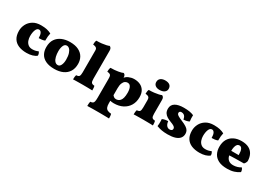

<svg xmlns="http://www.w3.org/2000/svg" viewBox="5 -1697 4058 2921"><g transform="rotate(30 2033.5 -236.0)"><path d="M469 -42Q443 -18 397 -4.5Q351 9 295 9Q213 9 153.5 -16.5Q94 -42 62 -94Q30 -146 30 -227Q30 -287 58 -342Q86 -397 142 -432Q198 -467 283 -467Q344 -467 386.5 -457Q429 -447 464 -428Q457 -400 454 -369.5Q451 -339 451 -296Q428 -286 400 -282.5Q372 -279 346 -279Q346 -337 330 -366Q314 -395 288 -395Q253 -395 235 -350.5Q217 -306 217 -241Q217 -203 229.5 -166.5Q242 -130 270.5 -106.5Q299 -83 346 -83Q378 -83 403 -89.5Q428 -96 446 -106Q457 -95 463 -78.5Q469 -62 469 -42Z M782 9Q693 9 633 -19Q573 -47 543.5 -98.5Q514 -150 514 -220Q514 -305 551 -359.5Q588 -414 651 -440.5Q714 -467 791 -467Q883 -467 943 -437Q1003 -407 1032.5 -355.5Q1062 -304 1062 -237Q1062 -159 1028.5 -104Q995 -49 932 -20Q869 9 782 9ZM801 -68Q835 -68 853.5 -107.5Q872 -147 872 -204Q872 -269 858 -311.5Q844 -354 822.5 -374.5Q801 -395 776 -395Q739 -395 721.5 -354.5Q704 -314 704 -258Q704 -207 714.5 -163.5Q725 -120 747 -94Q769 -68 801 -68Z M1112 3Q1112 -22 1114 -41.5Q1116 -61 1121 -75Q1161 -77 1173.5 -94.5Q1186 -112 1186 -162V-549Q1186 -568 1179 -580Q1172 -592 1156 -599Q1140 -606 1112 -609Q1112 -628 1114.5 -648Q1117 -668 1125 -684Q1175 -684 1218 -689Q1261 -694 1293 -701.5Q1325 -709 1341 -717Q1358 -710 1367 -694.5Q1376 -679 1376 -653V-162Q1376 -112 1389 -94.5Q1402 -77 1442 -75Q1447 -61 1448.5 -41.5Q1450 -22 1450 3Q1438 2 1411 1.5Q1384 1 1350 0.5Q1316 0 1281 0Q1247 0 1212.5 0.5Q1178 1 1151 1.5Q1124 2 1112 3Z M1502 245Q1502 218 1503.5 199.5Q1505 181 1509 167Q1536 165 1550.5 156.5Q1565 148 1570.5 124.5Q1576 101 1576 55V-270Q1576 -303 1572 -321Q1568 -339 1553 -347.5Q1538 -356 1505 -359Q1505 -378 1507.5 -398Q1510 -418 1518 -434Q1592 -434 1650 -444.5Q1708 -455 1732 -467Q1749 -460 1757.5 -444.5Q1766 -429 1766 -403Q1766 -397 1761.5 -381.5Q1757 -366 1748 -348L1766 -326V45Q1766 88 1776 113.5Q1786 139 1809.5 151.5Q1833 164 1875 167Q1881 183 1882.5 204.5Q1884 226 1884 245Q1865 244 1834.5 243.5Q1804 243 1770 242.5Q1736 242 1704 242Q1650 242 1593.5 242.5Q1537 243 1502 245ZM1830 9Q1812 9 1795 7Q1778 5 1758 0V-108Q1773 -85 1789.5 -73.5Q1806 -62 1829 -62Q1846 -62 1864.5 -69Q1883 -76 1899 -94Q1915 -112 1924.5 -146.5Q1934 -181 1934 -236Q1934 -268 1927.5 -298.5Q1921 -329 1904.5 -349Q1888 -369 1856 -369Q1834 -369 1813.5 -354.5Q1793 -340 1779.5 -307Q1766 -274 1766 -218L1718 -318Q1737 -363 1755 -388.5Q1773 -414 1792 -428Q1805 -438 1824.5 -446.5Q1844 -455 1868.5 -461Q1893 -467 1920 -467Q1978 -467 2024 -446Q2070 -425 2097.5 -380.5Q2125 -336 2125 -265Q2125 -182 2088 -120.5Q2051 -59 1985 -25Q1919 9 1830 9Z M2177 3Q2177 -22 2179 -41.5Q2181 -61 2186 -75Q2226 -77 2238.5 -94.5Q2251 -112 2251 -162V-289Q2251 -312 2245 -326.5Q2239 -341 2223 -348.5Q2207 -356 2177 -359Q2177 -378 2179.5 -398Q2182 -418 2190 -434Q2240 -434 2283 -439Q2326 -444 2358 -451.5Q2390 -459 2406 -467Q2423 -460 2432 -444.5Q2441 -429 2441 -403V-162Q2441 -112 2454 -94.5Q2467 -77 2507 -75Q2512 -61 2513.5 -41.5Q2515 -22 2515 3Q2503 2 2476 1.5Q2449 1 2415 0.5Q2381 0 2346 0Q2312 0 2277.5 0.5Q2243 1 2216 1.5Q2189 2 2177 3ZM2330 -515Q2283 -515 2255.5 -537Q2228 -559 2228 -596Q2228 -640 2259 -662.5Q2290 -685 2337 -685Q2390 -685 2417.5 -663Q2445 -641 2445 -598Q2445 -561 2414.5 -538Q2384 -515 2330 -515Z M2966 -438Q2965 -411 2966 -383.5Q2967 -356 2971 -330Q2954 -320 2927 -313.5Q2900 -307 2872 -307Q2869 -331 2860 -349.5Q2851 -368 2834 -379Q2817 -390 2790 -390Q2774 -390 2764.5 -381Q2755 -372 2755 -358Q2755 -347 2761 -336.5Q2767 -326 2788.5 -313Q2810 -300 2855 -281Q2914 -257 2947 -235.5Q2980 -214 2994 -190Q3008 -166 3008 -134Q3008 -87 2981 -55Q2954 -23 2902 -7Q2850 9 2775 9Q2711 9 2667 0.5Q2623 -8 2581 -24Q2584 -45 2585 -67.5Q2586 -90 2585.5 -111Q2585 -132 2583 -148Q2601 -159 2630 -164.5Q2659 -170 2684 -170Q2689 -121 2711 -96Q2733 -71 2764 -71Q2784 -71 2798 -80Q2812 -89 2812 -107Q2812 -121 2805 -132Q2798 -143 2779.5 -154Q2761 -165 2726 -178Q2686 -193 2654 -212Q2622 -231 2603.5 -260Q2585 -289 2585 -334Q2585 -368 2599 -393Q2613 -418 2640 -434.5Q2667 -451 2705 -459Q2743 -467 2790 -467Q2850 -467 2890.5 -460Q2931 -453 2966 -438Z M3507 -42Q3481 -18 3435 -4.5Q3389 9 3333 9Q3251 9 3191.5 -16.5Q3132 -42 3100 -94Q3068 -146 3068 -227Q3068 -287 3096 -342Q3124 -397 3180 -432Q3236 -467 3321 -467Q3382 -467 3424.5 -457Q3467 -447 3502 -428Q3495 -400 3492 -369.5Q3489 -339 3489 -296Q3466 -286 3438 -282.5Q3410 -279 3384 -279Q3384 -337 3368 -366Q3352 -395 3326 -395Q3291 -395 3273 -350.5Q3255 -306 3255 -241Q3255 -203 3267.5 -166.5Q3280 -130 3308.5 -106.5Q3337 -83 3384 -83Q3416 -83 3441 -89.5Q3466 -96 3484 -106Q3495 -95 3501 -78.5Q3507 -62 3507 -42Z M3819 9Q3723 9 3664.5 -21.5Q3606 -52 3579 -104.5Q3552 -157 3552 -224Q3552 -301 3583 -355Q3614 -409 3671.5 -438Q3729 -467 3806 -467Q3884 -467 3934.5 -440Q3985 -413 4010 -363.5Q4035 -314 4036 -248Q4027 -211 4003 -189Q3970 -189 3932 -188.5Q3894 -188 3854 -187.5Q3814 -187 3774 -185Q3734 -183 3697 -180V-259H3871Q3871 -327 3855.5 -360Q3840 -393 3809 -393Q3786 -393 3770.5 -376Q3755 -359 3747.5 -328Q3740 -297 3740 -255Q3740 -202 3753.5 -163Q3767 -124 3796.5 -103.5Q3826 -83 3874 -83Q3910 -83 3946 -94Q3982 -105 4004 -121Q4015 -114 4023 -94Q4031 -74 4031 -52Q3990 -24 3939 -7.5Q3888 9 3819 9Z"/></g></svg>

Font: Vollkorn Black
Style: Regular
Weight: 900
Designer: Friedrich Althausen
Foundry: Friedrich Althausen
Version: Version 5.000